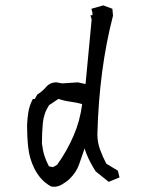

<svg xmlns="http://www.w3.org/2000/svg" viewBox="-20 -697 543 720"><path d="M103 -325.7H110.4L120.1 -342.8Q139.2 -354.5 152.3 -370.1Q167.5 -388.2 191.4 -388.2H191.9L213.4 -384.3L272 -388.2L300.8 -381.8L323.7 -623.5L319.3 -640.1H326.7V-648.9L322.8 -664.1L367.2 -676.8L401.4 -664.1L403.8 -638.2Q351.6 -437.5 345.2 -194.3Q345.2 -163.1 355.5 -135.3Q365.7 -107.4 378.9 -83L421.9 -57.1L428.2 -31.7L387.7 -15.1L338.9 -54.2Q316.4 -89.4 304.7 -119.1Q300.3 -129.9 297.4 -140.6Q286.6 -110.8 276.9 -81.5Q266.6 -50.8 240.2 -25.4Q227.5 -13.7 210 -3.9Q196.8 3.4 182.6 3.4Q177.7 3.4 171.9 2.4Q148.9 -10.3 134.3 -27.1Q119.6 -43.9 108.4 -65.9Q90.3 -103 85.9 -143.6Q81.5 -183.1 81.5 -226.6Q82.5 -253.4 86.4 -276.9Q90.3 -300.3 101.6 -322.8ZM178.7 -70.3 194.3 -79.1Q231.9 -131.8 256.3 -189Q280.3 -244.6 288.1 -306.6Q268.1 -312.5 244.1 -315.7Q220.2 -318.8 199.2 -326.2L164.1 -302.7Q144 -272 140.6 -235.1Q137.2 -198.2 137.2 -159.7Q140.1 -133.8 146.5 -113.5Q152.8 -93.3 163.6 -73.2Z"/></svg>

Font: Bakudai
Style: Medium
Weight: 500
Version: Version 1.48